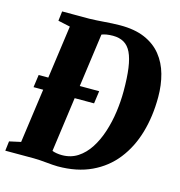

<svg xmlns="http://www.w3.org/2000/svg" viewBox="-114 -850 896 956"><g transform="rotate(15 333.5 -371.5)"><path d="M91 -743H231Q267.5 -744 307.8 -747.2Q348 -750.5 387.5 -751Q463 -751.5 515.8 -728.8Q568.5 -706 601 -665.5Q633.5 -625 648.5 -571Q663.5 -517 663.5 -454.5Q663.5 -355.5 639 -271.2Q614.5 -187 565.2 -124.2Q516 -61.5 442 -26.8Q368 8 269 8Q257 8 241.8 6.8Q226.5 5.5 209.5 4Q192.5 2.5 175.5 1.2Q158.5 0 144.5 0H-3L3 -49.5L62 -62.5L147.5 -680L85 -693.5ZM220 -29 209 -69Q214 -64 223.8 -60Q233.5 -56 246.8 -53.8Q260 -51.5 274.5 -51.5Q320.5 -51.5 355.8 -74.5Q391 -97.5 416.5 -137Q442 -176.5 458.2 -226.8Q474.5 -277 482 -331.8Q489.5 -386.5 489.5 -439Q489.5 -508.5 482.8 -556.8Q476 -605 461.8 -634.8Q447.5 -664.5 424 -678Q400.5 -691.5 367.5 -691.5Q348.5 -691.5 333.2 -688.8Q318 -686 306.5 -681Q295 -676 286.5 -669.5L312.5 -702ZM51 -342 60 -407H372L363 -342Z"/></g></svg>

Font: Merriweather 24pt SemiCondensed Black
Style: Italic
Weight: 900
Width: 4
Italic angle: -7.8°
Designer: Eben Sorkin
Foundry: Eben Sorkin
Version: Version 2.101